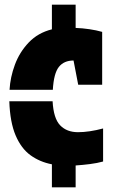

<svg xmlns="http://www.w3.org/2000/svg" viewBox="-20 -702 485 825"><path d="M207 -316H21Q24 -370 44 -424Q64 -478 103.5 -519.5Q143 -561 203 -576V-682H305V-582Q334 -581 364.5 -576.5Q395 -572 419 -565V-338H316L296 -442Q255 -442 233 -414.5Q211 -387 207 -316ZM20 -267H206Q210 -193 238.5 -163.5Q267 -134 315 -134Q363 -134 423 -150V-8Q398 -1 366.5 3Q335 7 305 9V103H203V4Q151 -6 111 -35Q71 -64 47 -120.5Q23 -177 20 -267Z"/></svg>

Font: Protest Guerrilla
Style: Regular
Weight: 400
Designer: Octavio Pardo
Foundry: Ashler Design
Version: Version 2.005; ttfautohint (v1.8.4.7-5d5b)